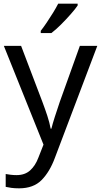

<svg xmlns="http://www.w3.org/2000/svg" viewBox="-20 -786 550 1046"><path d="M1 -536H95L211 -231Q226 -191 238 -154.5Q250 -118 256 -85H260Q266 -110 279 -150.5Q292 -191 306 -232L415 -536H510L279 74Q251 150 206.5 195Q162 240 84 240Q60 240 42 237.5Q24 235 11 232V162Q22 164 37.5 166Q53 168 70 168Q116 168 144.5 142Q173 116 189 73L217 2ZM403 -756Q391 -738 366 -709.5Q341 -681 312.5 -652.5Q284 -624 260 -606H202V-618Q217 -637 234.5 -663Q252 -689 269 -716.5Q286 -744 297 -766H403Z"/></svg>

Font: Noto Sans Khojki
Style: Regular
Weight: 400
Designer: Monotype Design Team
Foundry: Monotype Imaging Inc.
Version: Version 2.003; ttfautohint (v1.8.4.7-5d5b)